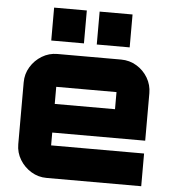

<svg xmlns="http://www.w3.org/2000/svg" viewBox="-55 -844 802 895"><g transform="rotate(5 346.0 -397.0)"><path d="M196 0Q157 0 124 -20Q91 -40 71 -73Q51 -106 51 -145V-435Q51 -474 71 -507Q91 -540 124 -560Q157 -580 196 -580H494Q534 -580 567 -560Q600 -540 619.5 -507Q639 -474 639 -435V-213H204V-153Q204 -153 204 -153Q204 -153 204 -153H639V0H196ZM204 -347H486V-427Q486 -427 486 -427Q486 -427 486 -427H204Q204 -427 204 -427Q204 -427 204 -427ZM375 -640V-794H529V-640ZM162 -640V-794H315V-640Z"/></g></svg>

Font: Orbitron Black
Style: Regular
Weight: 900
Designer: Matt McInerney
Foundry: The League of Moveable Type
Version: Version 2.001